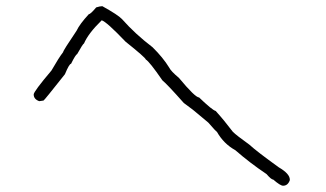

<svg xmlns="http://www.w3.org/2000/svg" viewBox="-20 -571 1040 612"><path d="M306.2 -551.3Q356.4 -523.4 368.7 -510.3Q411.1 -462.4 466.3 -420.4Q499.5 -387.7 519 -356Q524.9 -343.8 550.3 -322.8Q602.1 -260.3 614.7 -260.3Q656.2 -220.2 667.5 -217.3Q692.9 -189.5 722.2 -150.9Q733.4 -139.6 774.9 -109.9Q798.8 -87.9 868.7 -37.6Q903.8 -17.1 903.8 1.5V3.4Q897.5 21 882.3 21Q873.5 21 851.1 1.5Q844.7 1.5 829.6 -16.1Q776.4 -51.8 730 -92.3Q692.9 -112.8 671.4 -150.9Q668.9 -151.4 644 -180.2L608.9 -209.5Q602.1 -216.3 565.9 -242.7Q512.7 -302.7 497.6 -314.9Q456.5 -374.5 444.8 -381.3Q443.4 -387.7 380.4 -438Q319.8 -501.5 304.2 -506.3Q261.2 -464.4 247.6 -432.1Q244.6 -432.1 226.1 -398.9Q220.7 -396.5 206.5 -367.7Q200.7 -367.7 187 -334.5Q120.6 -250.5 118.7 -250.5L105 -248.5Q87.4 -254.9 87.4 -270Q87.4 -279.3 144 -346.2Q167.5 -387.2 181.2 -404.8Q181.2 -409.7 224.1 -473.1Q233.9 -494.1 263.2 -525.9Q268.6 -525.9 286.6 -547.4Q298.8 -551.3 306.2 -551.3Z"/></svg>

Font: CEF Fonts CJK Mono
Style: Regular
Weight: 400
Designer: PartyBoss (派对大魔王)
Version: Release 2.25